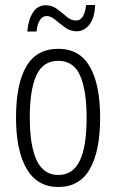

<svg xmlns="http://www.w3.org/2000/svg" viewBox="-20 -737 464 767"><path d="M380 -267Q380 -134 339 -62Q298 10 213 10Q129 10 86.5 -62.5Q44 -135 44 -268Q44 -401 85 -471.5Q126 -542 213 -542Q298 -542 339 -470.5Q380 -399 380 -267ZM99 -268Q99 -155 126.5 -96.5Q154 -38 213 -38Q271 -38 298.5 -94.5Q326 -151 326 -267Q326 -376 300 -435Q274 -494 213 -494Q152 -494 125.5 -436.5Q99 -379 99 -268ZM360 -717Q358 -665 337 -638.5Q316 -612 286 -612Q261 -612 240.5 -627Q220 -642 201.5 -657.5Q183 -673 166 -673Q151 -673 140 -657.5Q129 -642 126 -611H89Q93 -658 111.5 -687Q130 -716 163 -716Q188 -716 208 -701Q228 -686 246 -670.5Q264 -655 284 -655Q301 -655 311 -671.5Q321 -688 324 -717Z"/></svg>

Font: Noto Sans Thai ExtCond Light
Style: Regular
Weight: 300
Width: 2
Designer: Monotype Design Team
Foundry: Monotype Imaging Inc.
Version: Version 2.002; ttfautohint (v1.8.4.7-5d5b)